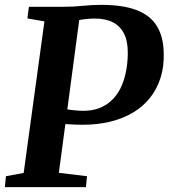

<svg xmlns="http://www.w3.org/2000/svg" viewBox="-26 -771 695 791"><path d="M-6 0 -1.5 -45 71.5 -58.5 157 -683 87 -695 93 -743H234Q277 -743 314.8 -747Q352.5 -751 391 -751Q481.5 -751 537.8 -729Q594 -707 620.5 -663.2Q647 -619.5 648.5 -555Q650.5 -498.5 635.8 -451.5Q621 -404.5 592.2 -368.2Q563.5 -332 522 -307.2Q480.5 -282.5 428.2 -269.8Q376 -257 315 -257Q301 -257 280.8 -257.8Q260.5 -258.5 242.8 -259.8Q225 -261 217 -261.5L216 -326Q228 -323.5 245 -321Q262 -318.5 281 -316.5Q300 -314.5 318 -314.5Q353.5 -314.5 382 -325.2Q410.5 -336 432.8 -356.5Q455 -377 469.8 -406.2Q484.5 -435.5 492.2 -472Q500 -508.5 500.5 -551Q501 -601 484.8 -632.8Q468.5 -664.5 437.8 -679.8Q407 -695 362.5 -694.5Q348 -694.5 330.2 -692.8Q312.5 -691 293.2 -687.2Q274 -683.5 254.5 -676.5L305.5 -727L216.5 -59L332.5 -45L328 0Z"/></svg>

Font: Merriweather 24pt
Style: Bold Italic
Weight: 700
Italic angle: -7.8°
Designer: Eben Sorkin
Foundry: Eben Sorkin
Version: Version 2.101